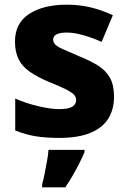

<svg xmlns="http://www.w3.org/2000/svg" viewBox="-20 -579 546 820"><path d="M467 -166Q467 -112 442.5 -72.5Q418 -33 366 -11.5Q314 10 234 10Q176 10 132.5 3Q89 -4 45 -22V-158Q93 -137 145.5 -125Q198 -113 233 -113Q271 -113 288 -123Q305 -133 305 -151Q305 -164 296.5 -174Q288 -184 262.5 -197Q237 -210 187 -230Q138 -251 106.5 -273Q75 -295 59.5 -326Q44 -357 44 -402Q44 -480 104.5 -519.5Q165 -559 265 -559Q318 -559 365 -548Q412 -537 462 -514L414 -400Q374 -418 335 -429Q296 -440 265 -440Q237 -440 222 -432.5Q207 -425 207 -410Q207 -399 215.5 -389.5Q224 -380 248.5 -369Q273 -358 320 -338Q367 -319 400 -298Q433 -277 450 -246Q467 -215 467 -166ZM341 71Q330 96 318 120Q306 144 291.5 169Q277 194 259 221H160V208Q166 187 171 160.5Q176 134 181 107.5Q186 81 187 61H341Z"/></svg>

Font: Noto Sans Cham ExtraBold
Style: Regular
Weight: 800
Version: Version 2.002